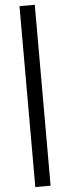

<svg xmlns="http://www.w3.org/2000/svg" viewBox="-71 -883 437 1200"><g transform="rotate(-5 148.0 -283.5)"><path d="M100 -851H196V284H100Z"/></g></svg>

Font: Merged Yaku Han JP
Style: Bold
Weight: 700
Designer: Ryoko NISHIZUKA 西塚涼子 (kana, bopomofo & ideographs); Paul D. Hunt (Latin, Greek & Cyrillic); Sandoll Communications 산돌커뮤니
Foundry: Adobe
Version: Version 2.004